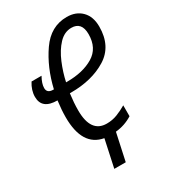

<svg xmlns="http://www.w3.org/2000/svg" viewBox="-218 -833 1005 1132"><g transform="rotate(-30 284.0 -267.0)"><path d="M218 191H296L336 6Q399 0 451 -33V-107Q419 -88 385.5 -75Q352 -62 314 -62Q206 -62 206 -214Q206 -265 214 -326H223Q365 -326 463 -386.5Q561 -447 561 -580Q561 -648 523 -686.5Q485 -725 422 -725Q313 -725 244 -625.5Q175 -526 144 -393H140Q98 -393 98 -428Q98 -458 121 -499H53Q25 -455 25 -410Q25 -326 130 -326Q122 -265 122 -215Q122 -19 258 5ZM227 -393Q240 -454 265.5 -515Q291 -576 328.5 -616Q366 -656 414 -656Q484 -656 484 -573Q484 -478 413 -435.5Q342 -393 235 -393Z"/></g></svg>

Font: Noto Sans UI Condensed
Style: Italic
Weight: 400
Width: 3
Italic angle: -12°
Designer: Monotype Design Team
Foundry: Monotype Imaging Inc.
Version: Version 1.901